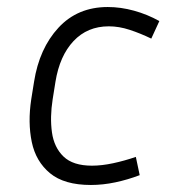

<svg xmlns="http://www.w3.org/2000/svg" viewBox="-20 -517 492 547"><path d="M290 -442Q229 -442 189.5 -400Q150 -358 138 -284L130 -234Q122 -183 128 -140Q134 -97 161 -71Q188 -45 242 -45Q270 -45 302.5 -52Q335 -59 367 -70L378 -18Q344 -5 308.5 2.5Q273 10 239 10Q163 10 122.5 -23.5Q82 -57 70.5 -112.5Q59 -168 69 -234L77 -284Q92 -379 146.5 -438Q201 -497 287 -497Q324 -497 362 -486.5Q400 -476 434 -457L411 -407Q380 -422 349.5 -432Q319 -442 290 -442Z"/></svg>

Font: Inria Sans Light
Style: Italic
Weight: 300
Italic angle: -10°
Designer: Black Foundry Team
Foundry: Black Foundry
Version: Version 1.2; ttfautohint (v1.8.3)